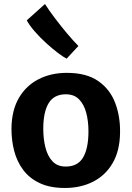

<svg xmlns="http://www.w3.org/2000/svg" viewBox="-20 -926 654 954"><path d="M302 8Q229 8 178 -15.8Q127 -39.5 95.8 -81Q64.5 -122.5 50.5 -176.2Q36.5 -230 37 -290Q38.5 -379 74.2 -440Q110 -501 171.8 -532.5Q233.5 -564 312 -564Q410 -564 468.5 -523Q527 -482 552.5 -414.2Q578 -346.5 576.5 -267Q575.5 -177.5 540 -116.2Q504.5 -55 443 -23.5Q381.5 8 302 8ZM306 -98.5Q365.5 -98 392.5 -143Q419.5 -188 419.5 -273.5Q419.5 -324 408.5 -365.5Q397.5 -407 373.2 -432Q349 -457 309 -457.5Q249 -458 222 -413.8Q195 -369.5 195 -286Q195 -235 206 -192.2Q217 -149.5 241.2 -124Q265.5 -98.5 306 -98.5ZM369.5 -697.5 311 -634.5Q295 -642.5 267.2 -663.5Q239.5 -684.5 208.8 -712.5Q178 -740.5 152 -770.5Q126 -800.5 113 -825L203.5 -906Q224.5 -873 253.5 -834.8Q282.5 -796.5 313 -760.2Q343.5 -724 369.5 -697.5Z"/></svg>

Font: Koeln Type Sans
Style: Bold
Weight: 700
Designer: Eben Sorkin
Foundry: Eben Sorkin
Version: Version 2.001